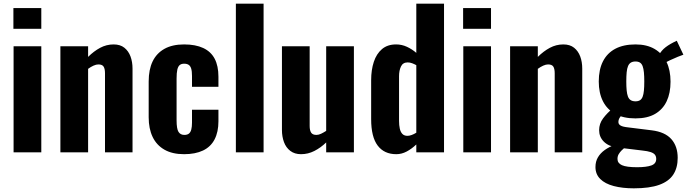

<svg xmlns="http://www.w3.org/2000/svg" viewBox="-20 -830 3743 1046"><path d="M54 0V-578H205V0ZM53 -673V-786H205V-673Z M309 0V-578H460V-520Q491 -551 525.5 -569.5Q560 -588 599 -588Q635 -588 657.5 -570Q680 -552 691 -522.5Q702 -493 702 -456V0H552V-431Q552 -455 544.5 -467Q537 -479 516 -479Q504 -479 489.5 -472.5Q475 -466 460 -455V0Z M983 10Q919 10 876 -14.5Q833 -39 811.5 -84Q790 -129 790 -191V-386Q790 -451 811.5 -495.5Q833 -540 876 -564Q919 -588 983 -588Q1045 -588 1087 -568.5Q1129 -549 1149.5 -510Q1170 -471 1170 -412V-357H1026V-416Q1026 -442 1021.5 -456.5Q1017 -471 1007.5 -477Q998 -483 983 -483Q968 -483 959 -475.5Q950 -468 946 -450.5Q942 -433 942 -402V-175Q942 -128 952.5 -111.5Q963 -95 984 -95Q1000 -95 1009 -102Q1018 -109 1022 -124Q1026 -139 1026 -162V-232H1170V-169Q1170 -111 1149 -70.5Q1128 -30 1086 -10Q1044 10 983 10Z M1265 0V-810H1416V0Z M1620 10Q1585 10 1561.5 -8Q1538 -26 1527 -56Q1516 -86 1516 -122V-578H1667V-144Q1667 -120 1675 -107.5Q1683 -95 1704 -95Q1716 -95 1729.5 -101.5Q1743 -108 1757 -117V-578H1908V0H1757V-54Q1727 -25 1692.5 -7.5Q1658 10 1620 10Z M2139 10Q2073 10 2037.5 -37Q2002 -84 2002 -181V-393Q2002 -449 2016.5 -493Q2031 -537 2061 -562.5Q2091 -588 2138 -588Q2169 -588 2197 -575Q2225 -562 2248 -542V-810H2399V0H2248V-43Q2223 -19 2195.5 -4.5Q2168 10 2139 10ZM2200 -90Q2210 -90 2222.5 -94.5Q2235 -99 2248 -107V-475Q2237 -481 2225 -485.5Q2213 -490 2201 -490Q2175 -490 2164.5 -468Q2154 -446 2154 -415V-171Q2154 -148 2158 -129.5Q2162 -111 2172 -100.5Q2182 -90 2200 -90Z M2504 0V-578H2655V0ZM2503 -673V-786H2655V-673Z M2759 0V-578H2910V-520Q2941 -551 2975.5 -569.5Q3010 -588 3049 -588Q3085 -588 3107.5 -570Q3130 -552 3141 -522.5Q3152 -493 3152 -456V0H3002V-431Q3002 -455 2994.5 -467Q2987 -479 2966 -479Q2954 -479 2939.5 -472.5Q2925 -466 2910 -455V0Z M3433 196Q3371 196 3323.5 183.5Q3276 171 3250 145Q3224 119 3224 80Q3224 50 3237.5 27Q3251 4 3275 -13Q3299 -30 3329 -41L3389 -31Q3377 -21 3367 -11Q3357 -1 3350.5 10Q3344 21 3344 36Q3344 59 3368.5 70Q3393 81 3451 81Q3501 81 3528 71.5Q3555 62 3555 36Q3555 22 3548 13Q3541 4 3524.5 -1.5Q3508 -7 3479 -10L3339 -27Q3295 -33 3269.5 -58.5Q3244 -84 3244 -121Q3244 -156 3265.5 -185Q3287 -214 3322 -243L3374 -212Q3364 -201 3356.5 -189.5Q3349 -178 3349 -165Q3349 -153 3361 -146Q3373 -139 3402 -136L3531 -120Q3603 -111 3637.5 -72Q3672 -33 3672 30Q3672 84 3648 121Q3624 158 3571.5 177Q3519 196 3433 196ZM3442 -185Q3376 -185 3331.5 -209.5Q3287 -234 3264.5 -279Q3242 -324 3242 -386Q3242 -451 3265 -496Q3288 -541 3332.5 -564.5Q3377 -588 3442 -588Q3504 -588 3546.5 -563Q3589 -538 3611 -493Q3633 -448 3633 -385Q3633 -323 3612 -278.5Q3591 -234 3549 -209.5Q3507 -185 3442 -185ZM3442 -278Q3457 -278 3466.5 -284Q3476 -290 3481 -303Q3486 -316 3488 -336.5Q3490 -357 3490 -386Q3490 -415 3488 -435.5Q3486 -456 3481 -469.5Q3476 -483 3466.5 -489Q3457 -495 3442 -495Q3427 -495 3417 -489Q3407 -483 3401.5 -470Q3396 -457 3394 -436Q3392 -415 3392 -386Q3392 -358 3394 -337.5Q3396 -317 3401 -304Q3406 -291 3416 -284.5Q3426 -278 3442 -278ZM3601 -486 3569 -529Q3583 -555 3606.5 -573Q3630 -591 3667 -608L3703 -532Q3693 -529 3672.5 -520.5Q3652 -512 3631.5 -502.5Q3611 -493 3601 -486Z"/></svg>

Font: Oswald SemiBold
Style: Regular
Weight: 600
Designer: Vernon Adams
Foundry: Vernon Adams
Version: Version 4.103;gftools[0.9.33.dev8+g029e19f]